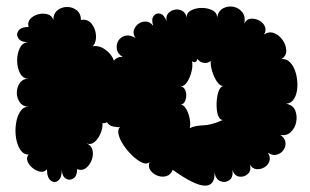

<svg xmlns="http://www.w3.org/2000/svg" viewBox="-20 -558 977 605"><path d="M524 -23Q519 -8 505.5 -3.5Q492 1 477.5 -4Q463 -9 454.5 -20.5Q446 -32 451 -47Q442 -39 427 -46Q412 -53 396.5 -68Q381 -83 369 -101Q357 -119 353.5 -135Q350 -151 359 -159Q353 -156 347 -158Q325 -159 317 -173Q311 -169 303 -170Q304 -155 297 -138Q290 -121 278.5 -111Q267 -101 253 -106Q268 -100 271.5 -85Q275 -70 269 -54Q263 -38 251 -28.5Q239 -19 223 -25Q223 -3 211 4.5Q199 12 187 4.5Q175 -3 175 -25Q175 2 163.5 11Q152 20 140 11Q128 2 128 -25Q120 -15 107.5 -17Q95 -19 83.5 -28Q72 -37 67 -49Q62 -61 70 -71Q54 -71 44 -86Q34 -101 30.5 -123.5Q27 -146 30.5 -169Q34 -192 44 -207Q54 -222 70 -222Q52 -222 42.5 -235.5Q33 -249 33 -266Q33 -283 42.5 -296.5Q52 -310 70 -310Q52 -310 43 -327.5Q34 -345 34 -367.5Q34 -390 43 -407.5Q52 -425 70 -425Q46 -425 38 -437Q30 -449 38 -461Q46 -473 70 -473Q66 -488 75.5 -498.5Q85 -509 100.5 -513Q116 -517 130 -513Q144 -509 148 -495Q148 -515 161 -525.5Q174 -536 191.5 -536Q209 -536 222 -525.5Q235 -515 235 -495Q256 -499 268.5 -483.5Q281 -468 282.5 -446.5Q284 -425 272 -412Q292 -416 312 -401.5Q332 -387 339 -367Q351 -381 367 -378Q350 -389 348 -404Q346 -419 353.5 -430.5Q361 -442 375.5 -445.5Q390 -449 407 -438Q398 -451 402 -463.5Q406 -476 417 -483.5Q428 -491 441 -490Q454 -489 463 -476Q456 -497 464 -507.5Q472 -518 484.5 -515Q497 -512 505 -491Q502 -507 510 -516Q518 -525 530.5 -527.5Q543 -530 554 -524Q565 -518 568 -503Q568 -518 582.5 -525.5Q597 -533 616 -533Q635 -533 649.5 -525.5Q664 -518 664 -503Q668 -524 683.5 -532Q699 -540 716 -536.5Q733 -533 743.5 -519.5Q754 -506 750 -484Q757 -498 770.5 -499Q784 -500 796.5 -493.5Q809 -487 814.5 -475Q820 -463 812 -449Q828 -460 844 -453.5Q860 -447 870.5 -432Q881 -417 882 -399.5Q883 -382 867 -372Q884 -373 895.5 -360Q907 -347 912.5 -326.5Q918 -306 917 -284.5Q916 -263 907.5 -248Q899 -233 882 -231Q903 -227 910 -210.5Q917 -194 913.5 -174.5Q910 -155 896.5 -142Q883 -129 863 -133Q878 -123 879.5 -109.5Q881 -96 873 -85Q865 -74 852 -70.5Q839 -67 824 -77Q833 -63 829 -50.5Q825 -38 813.5 -31Q802 -24 788.5 -25Q775 -26 767 -40Q773 -21 761 -10Q749 1 733.5 -1.5Q718 -4 712 -24Q716 0 703 9.5Q690 19 674.5 13Q659 7 656 -16Q658 27 626 27Q594 27 524 -23ZM682 -180Q671 -181 666.5 -196Q662 -211 662.5 -231.5Q663 -252 668 -268Q673 -284 683 -287Q673 -287 663.5 -301Q654 -315 648.5 -333.5Q643 -352 644 -366Q635 -358 622 -360Q609 -362 602 -373Q601 -365 596 -363Q591 -361 585 -365Q588 -351 583.5 -332.5Q579 -314 570 -300Q561 -286 550 -286Q562 -283 565.5 -269Q569 -255 564 -241.5Q559 -228 546 -228Q557 -230 565.5 -216.5Q574 -203 577.5 -185Q581 -167 578 -154Q592 -162 620 -163Q648 -164 682 -180Z"/></svg>

Font: Rubik Bubbles
Style: Regular
Weight: 400
Designer: Hubert and Fischer, NaN
Foundry: Hubert and Fischer, NaN
Version: Version 2.200